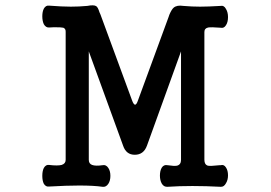

<svg xmlns="http://www.w3.org/2000/svg" viewBox="-20 -717 1040 738"><path d="M232.4 -592.8V-102.5Q232.4 -87.9 216.8 -83Q201.2 -79.1 168.9 -83Q156.2 -85 148.4 -71.3Q142.6 -59.6 142.6 -41Q142.6 -22.5 148.4 -10.7Q156.2 2 168.9 0Q236.3 -3.9 284.2 -3.9Q340.8 -3.9 374 1Q387.7 2.9 396.5 -10.7Q404.3 -22.5 404.3 -41Q404.3 -59.6 396.5 -71.3Q387.7 -85 374 -82Q347.7 -78.1 334 -83Q321.3 -87.9 321.3 -102.5V-519.5L453.1 -157.2Q464.8 -122.1 498 -122.1Q532.2 -122.1 544.9 -157.2L675.8 -519.5V-102.5Q675.8 -84 660.2 -80.1Q649.4 -78.1 624 -82Q609.4 -85 601.6 -72.3Q594.7 -60.5 594.7 -42Q594.7 -24.4 601.6 -11.7Q609.4 2 624 1Q668 -2 719.7 -2Q771.5 -2 828.1 1Q840.8 2 848.6 -12.7Q856.4 -25.4 856.4 -43Q856.4 -61.5 848.6 -73.2Q840.8 -85.9 828.1 -82H824.2Q789.1 -78.1 779.3 -80.1Q765.6 -84 765.6 -102.5V-593.8Q765.6 -608.4 780.3 -611.3Q791 -613.3 828.1 -610.4Q840.8 -607.4 848.6 -620.1Q856.4 -631.8 856.4 -651.4Q856.4 -669.9 848.6 -682.6Q840.8 -697.3 828.1 -694.3Q779.3 -691.4 749 -691.4Q717.8 -691.4 684.6 -694.3Q660.2 -698.2 647.5 -687.5Q639.6 -680.7 630.9 -660.2L627.9 -651.4L510.7 -332Q504.9 -314.5 499 -314.5Q493.2 -315.4 487.3 -332L366.2 -661.1L362.3 -669.9Q356.4 -689.5 349.6 -693.4Q340.8 -699.2 315.4 -694.3Q284.2 -691.4 252 -691.4Q218.8 -691.4 168.9 -695.3Q156.2 -697.3 148.4 -683.6Q142.6 -671.9 142.6 -654.3Q142.6 -636.7 148.4 -624Q156.2 -610.4 168.9 -611.3L187.5 -612.3Q216.8 -612.3 223.6 -610.4Q233.4 -606.4 232.4 -592.8Z"/></svg>

Font: GungsuhChe
Style: Regular
Weight: 400
Monospace: yes
Version: Version 2.21